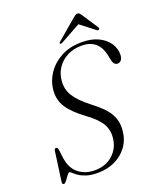

<svg xmlns="http://www.w3.org/2000/svg" viewBox="-159 -969 901 1079"><g transform="rotate(-20 292.0 -429.5)"><path d="M239 10.5Q197.5 10.5 170.2 1.5Q143 -7.5 126.5 -19Q110 -30.5 101.2 -39.2Q92.5 -48 87.5 -48Q82 -48 72.8 -35.2Q63.5 -22.5 54 -9.5Q44.5 3.5 39 3.5Q26 3.5 28 -10L52.5 -188.5Q54.5 -202 64 -202Q73 -202 75.5 -189L81 -146.5Q87.5 -77.5 127.5 -43.2Q167.5 -9 227.5 -9Q293 -9 335.2 -47.2Q377.5 -85.5 383.5 -143Q389.5 -189 368 -228Q346.5 -267 284 -312.5Q214 -364 184.8 -409.5Q155.5 -455 161 -513Q165 -562.5 194.8 -607.8Q224.5 -653 277 -682Q329.5 -711 401.5 -711Q461.5 -711 502.2 -690.8Q543 -670.5 563.8 -638.5Q584.5 -606.5 583.5 -570.5Q583 -551 574.5 -539.8Q566 -528.5 553 -528.5Q531 -528.5 523.5 -557.5L516.5 -592.5Q505 -644 474.2 -668.5Q443.5 -693 396.5 -693Q346 -693 308.2 -673Q270.5 -653 248.5 -619.8Q226.5 -586.5 223.5 -546.5Q218 -496 243.8 -454.5Q269.5 -413 333.5 -363.5Q406 -309 430.2 -264.2Q454.5 -219.5 449.5 -168.5Q445 -113 416 -73Q387 -33 341 -11.2Q295 10.5 239 10.5ZM518 -744Q512.5 -740 505 -746L420 -812L300.5 -746Q290 -740.5 286.5 -744Q282 -748.5 291 -756L409 -856.5Q417 -863 422.8 -866.8Q428.5 -870.5 435.5 -870.5Q442 -870.5 446 -866.8Q450 -863 454.5 -856.5L520.5 -756Q525 -748.5 518 -744Z"/></g></svg>

Font: Fraunces 72pt Light
Style: Italic
Weight: 300
Italic angle: -16°
Version: Version 1.000;[b76b70a41]